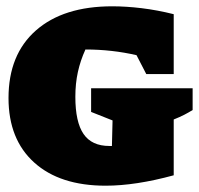

<svg xmlns="http://www.w3.org/2000/svg" viewBox="-20 -577 632 609"><path d="M315 12Q170 12 88.5 -61.5Q7 -135 7 -266Q7 -404 94 -480.5Q181 -557 336 -557Q380 -557 429.5 -551Q479 -545 531 -532V-342H444L413 -402Q374 -411 333.5 -415.5Q293 -420 252 -420H251Q235 -385 227 -348.5Q219 -312 219 -270Q219 -190 245 -152Q271 -114 327 -114Q331 -114 335 -114L337 -195L269 -222V-297H591V-228Q578 -220 564.5 -213Q551 -206 531 -198V-21Q410 12 315 12Z"/></svg>

Font: Piazzolla SC Black
Style: Regular
Weight: 900
Designer: Juan Pablo del Peral
Foundry: Huerta Tipografica
Version: Version 1.330